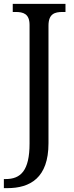

<svg xmlns="http://www.w3.org/2000/svg" viewBox="-30 -734 385 994"><path d="M-10 240H8C126 240 221 187 221 8V-601C221 -663 254 -672 294 -672H309V-714H36V-672H51C90 -672 123 -663 123 -605V9C123 150 77 193 -1 193H-10Z"/></svg>

Font: Noto Serif Lao SemiCondensed
Style: Regular
Weight: 400
Width: 4
Designer: Monotype Design Team
Foundry: Monotype Imaging Inc.
Version: Version 2.003